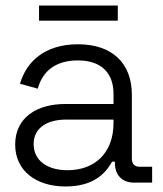

<svg xmlns="http://www.w3.org/2000/svg" viewBox="-20 -662 591 696"><path d="M386.5 -76H396.5V-71.5C396.5 -26.5 423.5 0 466 0H531.5V-57.5H486.5C468 -57.5 458 -67.5 458 -87.5V-318.5C458 -433.5 386 -501.5 263 -501.5C141 -501.5 75.5 -437.5 52.5 -358.5L117 -340.5C133.5 -402.5 180 -443 262.5 -443C347 -443 391.5 -397.5 391.5 -322V-285H216C114.5 -285 35 -236.5 35 -138C35 -40.5 114 14 217 14C317 14 361 -31 386.5 -76ZM224.5 -45C152.5 -45 102 -79 102 -140C102 -199.5 152.5 -228.5 219.5 -228.5H391.5V-216.5C391.5 -108 324.5 -45 224.5 -45ZM121.5 -642V-587H407V-642Z"/></svg>

Font: MCL Standard Light
Style: Regular
Weight: 300
Designer: Květoslav Bartoš
Foundry: Florian Karsten
Version: Version 1.001;Glyphs 3.2.3 (3260)